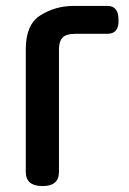

<svg xmlns="http://www.w3.org/2000/svg" viewBox="-20 -622 434 648"><path d="M67 -42V-456Q67 -539 116 -570Q166 -602 229 -602H343Q380 -602 380 -555Q382 -508 343 -508H237Q203 -508 191 -495Q179 -482 179 -455V-42Q179 6 124 6Q67 6 67 -42Z"/></svg>

Font: Gugi Cyrillic
Style: Regular
Weight: 400
Foundry: TAE System & Typefaces Co.
Version: Version 3.10 September 15, 2020